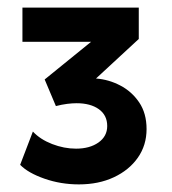

<svg xmlns="http://www.w3.org/2000/svg" viewBox="-20 -836 452 505"><path d="M187.5 -351Q140 -351 97 -366Q54 -381 33 -402.5L66.5 -490Q85.5 -469.5 117 -457.2Q148.5 -445 180 -445Q216 -445 239 -461.2Q262 -477.5 262 -504.5Q262 -533 240 -548.8Q218 -564.5 181.5 -564.5Q170.5 -564.5 156.5 -562.8Q142.5 -561 127 -557L97.5 -627L219.5 -726H39V-816H345V-733.5L232.5 -629.5Q266 -627 296.2 -611.2Q326.5 -595.5 346 -566.8Q365.5 -538 365.5 -496.5Q365.5 -454 342.5 -421.2Q319.5 -388.5 279.5 -369.8Q239.5 -351 187.5 -351Z"/></svg>

Font: Geologica Thin Roman
Style: Bold
Weight: 700
Version: Version 1.010;gftools[0.9.28]